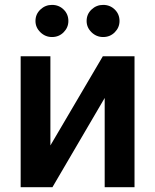

<svg xmlns="http://www.w3.org/2000/svg" viewBox="-20 -780 646 800"><path d="M540.5 0H416.2V-371.8L198.5 0H66.1V-545.5H190V-174L408.4 -545.5H540.5ZM196.7 -625.7Q168.7 -625.7 148.3 -645.6Q127.8 -665.5 127.8 -692.5Q127.8 -720.9 148.3 -740.2Q168.7 -759.6 196.7 -759.6Q225.5 -759.6 245.2 -740.2Q264.9 -720.9 264.9 -692.5Q264.9 -665.5 245.2 -645.6Q225.5 -625.7 196.7 -625.7ZM409.8 -625.7Q381.7 -625.7 361.3 -645.6Q340.9 -665.5 340.9 -692.5Q340.9 -720.9 361.3 -740.2Q381.7 -759.6 409.8 -759.6Q438.6 -759.6 458.3 -740.2Q478 -720.9 478 -692.5Q478 -665.5 458.3 -645.6Q438.6 -625.7 409.8 -625.7Z"/></svg>

Font: Linik Sans SemiBold
Style: Regular
Weight: 600
Designer: Rasmus Andersson (font), Cristiano Sobral (main changes)
Foundry: rsms
Version: Version 3.018;June 1, 2022;FontCreator 14.0.0.2814 64-bit; t